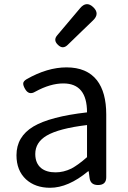

<svg xmlns="http://www.w3.org/2000/svg" viewBox="-20 -876 604 909"><path d="M217 13Q147 13 103 -27Q58 -69 58 -141Q58 -229 138 -277Q217 -324 392 -344Q392 -481 280 -481Q218 -481 147 -442Q116 -423 98 -456Q89 -472 90 -482Q91 -492 106 -501Q204 -557 295 -557Q391 -557 439 -496Q483 -439 483 -334V-167V-37Q483 0 444 0Q408 0 404 -34L400 -65H397Q303 13 217 13ZM243 -60Q281 -60 318 -78Q350 -95 392 -132V-208V-284Q259 -268 201 -234Q147 -202 147 -147Q147 -103 175 -80Q200 -60 243 -60ZM254 -664Q231 -686 251 -709L359 -837Q389 -873 421.5 -842Q454 -811 420 -779L365 -726L300 -663Q277 -641 254 -664Z"/></svg>

Font: GenSenRounded TW R
Style: Regular
Weight: 400
Version: Version 1.501;PS 1;hotconv 16.6.51;makeotf.lib2.5.65220